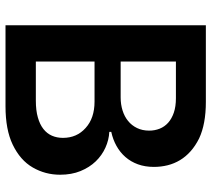

<svg xmlns="http://www.w3.org/2000/svg" viewBox="-55 -712 767 697"><g transform="rotate(90 328.5 -363.5)"><path d="M366.1 0H71.7V-727.3H350.1Q430.4 -727.3 482.6 -702.8Q509.6 -689.3 529.1 -671.9Q548.7 -654.5 561.3 -633.5Q573.9 -612.6 579.9 -588.6Q585.9 -564.6 585.9 -538.7Q585.9 -506.7 576.5 -480.8Q567.1 -454.9 550.1 -435.4Q533 -415.8 509.8 -402.9Q486.5 -389.9 458.8 -383.9V-376.8Q487.9 -375.4 516 -362.7Q544 -350.1 565.9 -327.4Q587.7 -304.7 601 -272.2Q614.3 -239.7 614.3 -198.2Q614.3 -144.5 588.1 -99.1Q561.8 -53.3 504.6 -25.9Q450.3 0 366.1 0ZM345.2 -110.1Q380.7 -110.1 406.2 -117.4Q431.8 -124.6 448.3 -137.6Q464.8 -150.6 472.7 -168.7Q480.5 -186.8 480.5 -208.5Q480.5 -258.9 444.6 -290.8Q409.1 -323.2 348.7 -323.2H203.5V-110.1ZM333.8 -418Q359 -418 381 -424.9Q403.1 -431.8 419.2 -445Q435.4 -458.1 444.8 -477.5Q454.2 -496.8 454.2 -521.7Q454.2 -541.9 447.1 -559.7Q440 -577.4 425.6 -590.4Q411.2 -603.3 389 -611Q366.8 -618.6 336.6 -618.6H203.5V-418Z"/></g></svg>

Font: Linik Sans SemiBold
Style: Regular
Weight: 600
Designer: Fonts by Rasmus Andersson / Changes by Cristiano Sobral with parts from Marc Monis
Foundry: rsms
Version: Version 3.020; ttfautohint (v1.6)